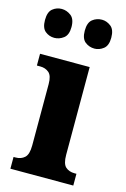

<svg xmlns="http://www.w3.org/2000/svg" viewBox="-128 -812 568 867"><g transform="rotate(15 156.0 -378.5)"><path d="M12 0V-55H22Q47 -55 63.5 -70Q80 -85 80 -127V-414Q80 -453 63.5 -467Q47 -481 23 -481H7V-536H239V-126Q239 -84 255 -69.5Q271 -55 297 -55H306V0ZM238 -622Q213 -622 194 -637Q175 -652 175 -689Q175 -727 194 -742Q213 -757 238 -757Q260 -757 279.5 -742Q299 -727 299 -689Q299 -652 279.5 -637Q260 -622 238 -622ZM50 -622Q26 -622 7.5 -637Q-11 -652 -11 -689Q-11 -727 7.5 -742Q26 -757 50 -757Q73 -757 93 -742Q113 -727 113 -689Q113 -652 93 -637Q73 -622 50 -622Z"/></g></svg>

Font: Noto Serif Armenian Condensed ExtraBold
Style: Regular
Weight: 800
Width: 3
Designer: Monotype Design Team
Foundry: Monotype Imaging Inc.
Version: Version 2.008; ttfautohint (v1.8.4.7-5d5b)